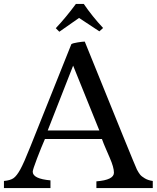

<svg xmlns="http://www.w3.org/2000/svg" viewBox="-20 -954 795 974"><path d="M263 -811Q314 -865 365 -934H405Q448 -871 503 -812L484 -795L381 -863L281 -793ZM0 0V-36Q33 -39 49 -50.5Q65 -62 83 -94.5Q101 -127 134 -210L342 -730Q349 -735 374.5 -739Q400 -743 410 -743Q666 -110 674.5 -94Q683 -78 690.5 -68.5Q698 -59 715 -49Q732 -39 755 -36V0H469V-34Q558 -41 558 -78Q558 -105 537 -153L518 -197Q506 -224 497 -249H208Q190 -208 168 -150.5Q146 -93 146 -83Q146 -47 236 -39V0ZM222 -292H484L351 -621Z"/></svg>

Font: Prociono
Style: Regular
Weight: 400
Designer: Barry Schwartz
Foundry: The Crud Factory
Version: Version 2.301